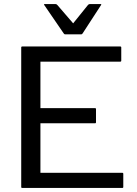

<svg xmlns="http://www.w3.org/2000/svg" viewBox="-20 -930 680 950"><path d="M180 -395H450Q455 -395 455 -390V-325Q455 -320 450 -320H180V-75H585Q590 -75 590 -70V-5Q590 0 585 0H90Q85 0 85 -5V-695Q85 -700 90 -700H575Q580 -700 580 -695V-630Q580 -625 575 -625H180ZM342 -814.5 415 -905Q419 -910 424.5 -910H477Q483.5 -910 480 -905L389 -765Q386 -760 382 -760H302Q298 -760 295 -765L199 -905Q195.5 -910 202 -910H254.5Q260 -910 264 -905Z"/></svg>

Font: MFEK Sans
Style: Regular
Weight: 400
Designer: Owen Earl
Foundry: indestructible type*
Version: Version 0.001; ttfautohint (v1.8.4.7-5d5b)